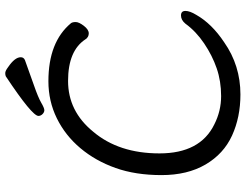

<svg xmlns="http://www.w3.org/2000/svg" viewBox="-124 -802 950 743"><g transform="rotate(-90 351.5 -431.0)"><path d="M490.2 -810.1Q440.9 -792 393.1 -775.4Q345.2 -758.8 324.7 -746.8Q304.2 -734.9 296.1 -734.9Q288.1 -734.9 281 -741.9Q273.9 -749 273.9 -757.8Q273.9 -782.2 426.8 -883.8Q431.2 -886.2 439.7 -886.2Q448.2 -886.2 462.9 -875Q501 -849.1 501 -826.2Q501 -814.9 490.2 -810.1ZM665 -147Q630.9 -86.9 559.1 -39.1Q469.2 23.9 356.9 23.9Q269 23.9 198 -8.5Q127 -41 85.9 -111.1Q44.9 -181.2 44.9 -281.5Q44.9 -381.8 72.5 -459.5Q100.1 -537.1 149.2 -595.5Q198.2 -653.8 264.6 -686.5Q331.1 -719.2 408.2 -719.2Q560.1 -719.2 632.8 -631.8Q637.2 -626 637.2 -613.5Q637.2 -601.1 622.6 -582Q607.9 -563 593.5 -563Q579.1 -563 570.8 -575.2Q526.9 -643.1 409.4 -643.1Q292 -643.1 212.9 -545.9Q128.9 -446.8 128.9 -289.3Q128.9 -131.8 241.2 -77.1Q293 -50.8 350.6 -50.8Q408.2 -50.8 458 -67.9Q507.8 -85 554.4 -116.5Q601.1 -147.9 630.9 -189Q645 -206.1 662.6 -206.1Q680.2 -206.1 680.2 -189Q680.2 -171.9 665 -147Z"/></g></svg>

Font: LXGW WenKai Screen
Style: Regular
Weight: 400
Designer: LXGW / Fontworks Inc.
Foundry: LXGW / Fontworks Inc.
Version: Version 1.510;January 18,2025